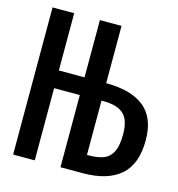

<svg xmlns="http://www.w3.org/2000/svg" viewBox="-106 -800 826 892"><g transform="rotate(15 307.5 -354.0)"><path d="M369.2 -432.3Q491.3 -431.8 553.3 -381Q615.4 -330.3 615.4 -223.6Q615.4 -107.7 552.8 -53.8Q490.3 0 371.3 0H265.1V-347.2H141.5V0H37.4V-707.7H141.5V-432.3H265.1V-707.7H369.2ZM369.2 -348.2V-87.2H381.5Q425.1 -87.7 452.3 -99.5Q479.5 -111.3 493.1 -140.8Q506.7 -170.3 506.7 -222.6Q506.7 -290.8 476.4 -319.2Q446.2 -347.7 381.5 -348.2Z"/></g></svg>

Font: Fira Code Fixed Medium
Style: Regular
Weight: 500
Monospace: yes
Designer: Carrois Corporate, Edenspiekermann AG, Nikita Prokopov
Foundry: Carrois Corporate, Edenspiekermann AG, Nikita Prokopov
Version: Version 5.002